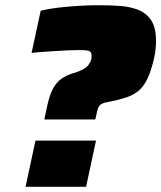

<svg xmlns="http://www.w3.org/2000/svg" viewBox="-20 -716 618 736"><path d="M150 -258 161 -310Q170 -352 183 -376Q196 -400 214 -413Q232 -426 256 -434L275 -440Q283 -443 290.5 -446.5Q298 -450 304 -453.5Q310 -457 315 -462Q320 -467 323 -474Q328 -480 329.5 -486.5Q331 -493 331 -503Q331 -513 326 -517.5Q321 -522 310.5 -523Q300 -524 282 -524Q265 -524 239.5 -523Q214 -522 187 -520Q160 -518 137 -516.5Q114 -515 101 -513L136 -675Q164 -682 201.5 -686.5Q239 -691 280 -693.5Q321 -696 357 -696Q398 -696 437 -693.5Q476 -691 508 -679Q540 -667 559 -639Q578 -611 578 -560Q578 -545 576.5 -529Q575 -513 571 -494Q559 -442 544 -412Q529 -382 510 -367Q491 -352 469.5 -344.5Q448 -337 423 -331L384 -323Q372 -320 365.5 -315Q359 -310 355.5 -300Q352 -290 348 -269L345 -258ZM78 0 116 -177H348L310 0Z"/></svg>

Font: Saira SemiExpanded Black
Style: Italic
Weight: 900
Width: 6
Italic angle: -12°
Designer: Hector Gatti with collaboration of the Omnibus-Type team
Foundry: Omnibus-Type
Version: Version 1.101